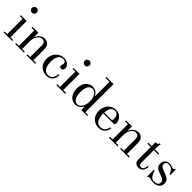

<svg xmlns="http://www.w3.org/2000/svg" viewBox="297 -2066 3410 3410"><g transform="rotate(45 2002.0 -361.0)"><path d="M41 0V-23.4H110.4V-408.2H41V-431.6H190.4V-23.4H259.8V0ZM108.4 -620.1Q90.8 -637.7 90.8 -663.1Q90.8 -688.5 108.4 -706.1Q126 -723.6 151.4 -723.6Q176.8 -723.6 194.3 -706.1Q211.9 -688.5 211.9 -663.1Q211.9 -637.7 194.3 -620.1Q176.8 -602.5 151.4 -602.5Q126 -602.5 108.4 -620.1Z M334 0V-23.4H403.3V-408.2H334V-431.6H483.4V-329.1L489.3 -327.6Q512.7 -382.3 552 -410.9Q591.3 -439.5 641.6 -439.5Q702.1 -439.5 735.8 -397.9Q766.6 -359.9 766.6 -296.9V-23.4H835.9V0H617.2V-23.4H686.5V-314.5Q686.5 -404.3 606.4 -404.3Q575.2 -404.3 550.8 -383.3Q526.4 -362.3 510.7 -330.6Q494.6 -298.3 489 -270Q483.4 -241.7 483.4 -201.2V-23.4H552.7V0Z M912.1 -210.9Q912.1 -256.3 928.5 -298.3Q944.8 -340.3 973.1 -371.3Q1001.5 -402.3 1041.3 -420.9Q1081.1 -439.5 1126 -439.5Q1161.1 -439.5 1190.2 -427.7Q1219.2 -416 1236.1 -397.9Q1252.9 -379.9 1261.7 -360.6Q1270.5 -341.3 1270.5 -323.7Q1270.5 -299.8 1257.3 -282.2Q1244.1 -264.6 1218.8 -264.6Q1200.7 -264.6 1189.7 -274.4Q1178.7 -284.2 1178.7 -299.8Q1178.7 -315.4 1185.1 -333Q1191.4 -350.1 1191.4 -367.7Q1191.4 -385.7 1174.3 -400.9Q1157.2 -416 1122.6 -416Q1064.9 -416 1033.4 -363.3Q1002 -310.5 1002 -224.6Q1002 -130.9 1036.1 -75.7Q1070.3 -20.5 1136.7 -20.5Q1162.6 -20.5 1183.3 -29.8Q1204.1 -39.1 1216.8 -53.5Q1229.5 -67.9 1238 -86.9Q1246.6 -106 1250 -124.3Q1253.4 -142.6 1253.9 -161.1H1279.3Q1278.8 -137.7 1275.1 -116.2Q1271.5 -94.7 1260.5 -71.5Q1249.5 -48.3 1232.9 -31.2Q1216.3 -14.2 1187.7 -3.2Q1159.2 7.8 1122.1 7.8Q1027.8 7.8 970 -52.7Q912.1 -113.3 912.1 -210.9Z M1367.2 0V-23.4H1436.5V-408.2H1367.2V-431.6H1516.6V-23.4H1585.9V0ZM1434.6 -620.1Q1417 -637.7 1417 -663.1Q1417 -688.5 1434.6 -706.1Q1452.1 -723.6 1477.5 -723.6Q1502.9 -723.6 1520.5 -706.1Q1538.1 -688.5 1538.1 -663.1Q1538.1 -637.7 1520.5 -620.1Q1502.9 -602.5 1477.5 -602.5Q1452.1 -602.5 1434.6 -620.1Z M1757.8 -415Q1797.4 -439.5 1846.2 -439.5Q1934.6 -439.5 1986.3 -351.6L1993.2 -352.5V-707H1892.6V-730.5H2073.2V-23.4H2142.6V0H1993.2V-79.1L1986.3 -80.1Q1934.6 7.8 1846.2 7.8Q1797.4 7.8 1757.8 -16.6Q1714.4 -43.5 1690.2 -94.7Q1666 -146 1666 -215.8Q1666 -285.6 1690.2 -336.9Q1714.4 -388.2 1757.8 -415ZM1873 -21.5Q1919.9 -21.5 1956.5 -75.9Q1993.2 -130.4 1993.2 -215.8Q1993.2 -301.3 1956.5 -355.7Q1919.9 -410.2 1873 -410.2Q1832 -410.2 1804.9 -383.1Q1777.8 -356 1766.8 -314Q1755.9 -272 1755.9 -215.8Q1755.9 -159.7 1766.8 -117.7Q1777.8 -75.7 1804.9 -48.6Q1832 -21.5 1873 -21.5Z M2222.7 -210Q2222.7 -273.9 2248 -325.9Q2273.4 -377.9 2322 -408.7Q2370.6 -439.5 2434.1 -439.5Q2473.1 -439.5 2505.9 -423.8Q2538.6 -408.2 2558.6 -383.8Q2578.6 -359.4 2589.6 -330.6Q2600.6 -301.8 2600.6 -273.4Q2600.6 -252.4 2593.3 -243.4Q2585.9 -234.4 2564.5 -234.4H2312.5Q2312.5 -23.4 2447.3 -23.4Q2500 -23.4 2532.7 -57.6Q2565.4 -91.8 2572.3 -145.5H2597.7Q2595.7 -117.7 2585.4 -91.6Q2575.2 -65.4 2555.9 -42.7Q2536.6 -20 2504.6 -6.1Q2472.7 7.8 2432.6 7.8Q2341.8 7.8 2282.2 -52.7Q2222.7 -113.3 2222.7 -210ZM2313 -257.8H2483.9Q2504.4 -257.8 2510.5 -269Q2516.6 -280.3 2516.6 -305.2Q2516.6 -350.6 2493.9 -383.3Q2471.2 -416 2423.8 -416Q2400.4 -416 2381.6 -406.5Q2362.8 -397 2350.6 -381.6Q2338.4 -366.2 2330.1 -345Q2321.8 -323.7 2317.9 -302.5Q2314 -281.2 2313 -257.8Z M2686.5 0V-23.4H2755.9V-408.2H2686.5V-431.6H2835.9V-329.1L2841.8 -327.6Q2865.2 -382.3 2904.5 -410.9Q2943.8 -439.5 2994.1 -439.5Q3054.7 -439.5 3088.4 -397.9Q3119.1 -359.9 3119.1 -296.9V-23.4H3188.5V0H2969.7V-23.4H3039.1V-314.5Q3039.1 -404.3 2959 -404.3Q2927.7 -404.3 2903.3 -383.3Q2878.9 -362.3 2863.3 -330.6Q2847.2 -298.3 2841.6 -270Q2835.9 -241.7 2835.9 -201.2V-23.4H2905.3V0Z M3245.1 -408.2V-431.6H3330.1V-527.3Q3359.9 -527.3 3371.6 -531.5Q3383.3 -535.6 3387.2 -547.4Q3392.1 -561 3397.5 -564.7Q3402.8 -568.4 3420.4 -568.4Q3409.2 -497.6 3409.2 -431.6H3520.5V-408.2H3409.2V-92.8Q3409.2 -59.1 3422.9 -46.1Q3436.5 -33.2 3464.8 -33.2Q3495.1 -33.2 3512 -63.5Q3528.8 -93.8 3531.2 -132.8H3554.7Q3552.7 -105.5 3544.9 -81.3Q3537.1 -57.1 3523.4 -36.6Q3509.8 -16.1 3487.3 -4.2Q3464.8 7.8 3436 7.8Q3415 7.8 3396.7 2.4Q3378.4 -2.9 3363 -14.6Q3347.7 -26.4 3338.9 -47.1Q3330.1 -67.9 3330.1 -95.7V-408.2Z M3655.3 7.8V-162.1H3672.9Q3683.6 -128.9 3693.8 -106Q3704.1 -83 3719.2 -60.5Q3734.4 -38.1 3754.9 -26.9Q3775.4 -15.6 3800.8 -15.6Q3851.1 -15.6 3877.7 -34.4Q3904.3 -53.2 3904.3 -88.9Q3904.3 -124 3878.4 -144.8Q3852.5 -165.5 3785.2 -187Q3753.4 -196.8 3732.4 -207Q3711.4 -217.3 3692.9 -232.9Q3674.3 -248.5 3665.3 -271Q3656.2 -293.5 3656.2 -324.2Q3656.2 -376.5 3690.4 -408Q3724.6 -439.5 3771.5 -439.5Q3807.1 -439.5 3847.2 -424.3Q3867.2 -417 3874.5 -417Q3898.4 -417 3911.1 -439.5H3928.2V-302.2H3908.7Q3893.6 -342.8 3873.5 -370.1Q3856 -394 3831.8 -405Q3807.6 -416 3768.6 -416Q3740.2 -416 3723.6 -398.2Q3707 -380.4 3707 -356.4Q3707 -340.8 3712.2 -328.9Q3717.3 -316.9 3725.1 -308.3Q3732.9 -299.8 3748.8 -291.5Q3764.6 -283.2 3779.1 -277.3Q3793.5 -271.5 3819.3 -262.7Q3897.9 -235.8 3930.4 -205.6Q3962.9 -175.3 3962.9 -123Q3962.9 -64.5 3923.6 -28.3Q3884.3 7.8 3802.7 7.8Q3770 7.8 3733.4 -3.4Q3709.5 -10.3 3692.9 -10.3Q3677.7 -10.3 3671.4 7.8Z"/></g></svg>

Font: Theano Didot
Style: Regular
Weight: 400
Designer: Alexey Kryukov
Version: Version 2.0